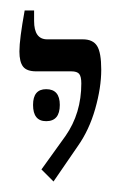

<svg xmlns="http://www.w3.org/2000/svg" viewBox="-20 -667 235 366"><path d="M59 -344 105 -408Q135 -451 135 -508Q135 -521 131 -526Q127 -531 116 -531H49Q31 -531 24 -540Q17 -549 17 -569Q17 -592 27 -647H45V-627Q45 -592 70 -592H138Q157 -592 165 -579.5Q173 -567 173 -534Q173 -500 161.5 -459.5Q150 -419 128 -388L82 -321ZM68 -497Q94 -497 94 -467Q94 -436 68 -436Q43 -436 43 -467Q43 -497 68 -497Z"/></svg>

Font: Noto Serif Hebrew CondLight
Style: Regular
Weight: 300
Width: 3
Designer: Monotype Design Team
Foundry: Monotype Imaging Inc.
Version: Version 1.000